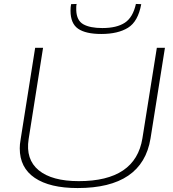

<svg xmlns="http://www.w3.org/2000/svg" viewBox="-20 -942 877 972"><path d="M373 10Q232 10 156 -41.5Q80 -93 80 -191Q80 -202 81 -212Q82 -222 85 -240L158 -700H198L125 -238Q109 -135 176 -80Q243 -25 379 -25Q666 -25 701 -242L774 -700H815L742 -241Q701 10 373 10ZM493 -770Q414 -770 375.5 -796.5Q337 -823 337 -888Q337 -907 340 -921L368 -922Q366 -914 366 -906Q366 -898 366 -890Q368 -838 402 -819Q436 -800 498 -800Q571 -800 612 -827Q653 -854 668 -922L695 -921Q679 -833 628 -801.5Q577 -770 493 -770Z"/></svg>

Font: Georama Extended ExtraLight
Style: Italic
Weight: 200
Width: 7
Italic angle: -9°
Designer: Jean-Baptiste Levee
Foundry: Production Type
Version: Version 1.000